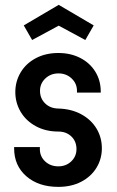

<svg xmlns="http://www.w3.org/2000/svg" viewBox="-20 -741 474 776"><path d="M37.1 -141.3V-146.5H141.1V-138.5Q141.1 -108.5 162.5 -88.6Q183.9 -68.7 215.9 -68.7Q246.9 -68.7 268 -88.8Q289.1 -109 289.1 -138.5Q289.1 -169.5 268.5 -189.4Q247.9 -209.3 215.9 -209.3Q164.7 -209.3 124.9 -230.9Q85.1 -252.5 63.5 -289Q41.9 -325.5 41.9 -368.9Q41.9 -412.2 63.5 -448.4Q85.1 -484.7 124.6 -505.7Q164.2 -526.8 215.9 -526.8Q265.3 -526.8 304.2 -506.9Q343.1 -487 365.1 -451.5Q387.2 -415.9 387.2 -370.8V-366.7H291.1V-374.1Q291.1 -403.5 269.5 -423.9Q247.9 -444.3 216.4 -444.3Q184.9 -444.3 163.3 -423.9Q141.7 -403.5 141.7 -374.1Q141.7 -343.1 162.6 -322.9Q183.5 -302.7 215.9 -302.3Q268.1 -300.9 308.1 -279.3Q348.1 -257.7 369.9 -221.7Q391.7 -185.6 391.7 -141.7Q391.7 -98.4 369.7 -62.6Q347.7 -26.9 307.9 -6.3Q268.1 14.3 215.9 14.3Q135.6 14.3 86.4 -28.7Q37.1 -71.7 37.1 -141.3ZM76 -638.3 217.3 -721.4 358.7 -638.3 324.8 -579.3 217.3 -637.3 109.9 -579.3Z"/></svg>

Font: Lineal Thin
Style: Regular
Weight: 200
Designer: Created by Frank Adebiaye with contributions from Anton Moglia & Ariel Martín Pérez
Created by Frank ADEBIAYE with FontF
Foundry: Velvetyne Type Foundry
Version: Version 2.000;Glyphs 3.2 (3227)